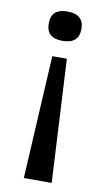

<svg xmlns="http://www.w3.org/2000/svg" viewBox="-80 -579 413 753"><g transform="rotate(10 127.0 -202.5)"><path d="M98 -356H156L182 134H71ZM126 -539Q192 -539 192 -481Q192 -451 175.5 -436.5Q159 -422 126 -422Q94 -422 78 -436.5Q62 -451 62 -480Q62 -511 78.5 -525Q95 -539 126 -539Z"/></g></svg>

Font: Bricolage Grotesque 96pt ExtraBold
Style: Regular
Weight: 400
Version: Version 1.001;gftools[0.9.33.dev8+g029e19f]